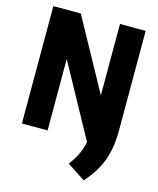

<svg xmlns="http://www.w3.org/2000/svg" viewBox="-139 -836 960 1169"><g transform="rotate(15 340.5 -251.5)"><path d="M631.5 -740V-114Q631.5 -40.5 619 18.2Q606.5 77 578.5 130Q550.5 183 502.5 237L388.5 162Q419 121.5 436.2 84.8Q453.5 48 461.5 6L211.5 -450V0H49.5V-740H222.5L469.5 -290V-740Z"/></g></svg>

Font: Encode Sans Condensed ExtraBold
Style: Regular
Weight: 800
Width: 3
Designer: Multiple Designers
Foundry: Impallari Type
Version: Version 2.000